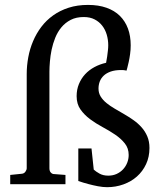

<svg xmlns="http://www.w3.org/2000/svg" viewBox="-20 -757 668 789"><path d="M594.2 -148.9Q594.2 -112.3 580.3 -82.5Q566.4 -52.7 542.7 -31.7Q519 -10.7 487.3 0.7Q455.6 12.2 419.9 12.2Q402.8 12.2 382.3 8.3Q361.8 4.4 343.8 -0.5Q322.8 -5.9 301.8 -13.2V-147H356L365.2 -60.1Q373.5 -52.2 388.7 -43.7Q403.8 -35.2 424.8 -35.2Q443.8 -35.2 459.2 -42.2Q474.6 -49.3 485.6 -61Q496.6 -72.8 502.7 -88.1Q508.8 -103.5 508.8 -120.1Q508.8 -147.9 492.9 -167.7Q477.1 -187.5 453.4 -203.6Q429.7 -219.7 401.9 -234.6Q374 -249.5 350.3 -267.1Q326.7 -284.7 310.8 -307.1Q294.9 -329.6 294.9 -361.8Q294.9 -388.7 304.2 -411.4Q313.5 -434.1 329.6 -451.7Q345.7 -469.2 367.9 -481.2Q390.1 -493.2 416 -499Q418.5 -512.2 420.4 -524.9Q421.9 -536.1 423.3 -548.3Q424.8 -560.5 424.8 -570.8Q424.8 -593.3 418.7 -614.3Q412.6 -635.3 400.1 -651.4Q387.7 -667.5 368.9 -677.2Q350.1 -687 324.2 -687Q293 -687 270.5 -675.3Q248 -663.6 232.4 -644.8Q216.8 -626 207 -601.8Q197.3 -577.6 192.1 -552.7Q187 -527.8 185.1 -504.2Q183.1 -480.5 183.1 -462.9V-65.9Q183.1 -54.7 188 -48.8Q192.9 -43 198.2 -42L249 -38.1V0H22V-38.1L69.8 -43Q79.1 -43.9 84.5 -51.5Q89.8 -59.1 89.8 -65.9V-453.1Q89.8 -487.3 96.2 -521.7Q102.5 -556.2 116 -587.9Q129.4 -619.6 149.9 -646.7Q170.4 -673.8 198.5 -693.8Q226.6 -713.9 262.2 -725.3Q297.9 -736.8 341.8 -736.8Q384.8 -736.8 417.7 -725.1Q450.7 -713.4 472.7 -691.7Q494.6 -669.9 505.9 -639.4Q517.1 -608.9 517.1 -570.8Q517.1 -552.2 514.6 -534.7Q512.2 -517.1 509 -502.7Q505.9 -488.3 503.2 -478.5Q500.5 -468.8 500 -466.8Q498.5 -466.8 493.7 -468Q488.8 -469.2 478 -469.2Q452.6 -469.2 434.8 -462.9Q417 -456.5 406 -446Q395 -435.5 389.9 -421.9Q384.8 -408.2 384.8 -393.1Q384.8 -374.5 393.8 -360.1Q402.8 -345.7 417.5 -333.7Q432.1 -321.8 450.9 -310.8Q469.7 -299.8 489.5 -288.3Q509.3 -276.9 528.1 -263.7Q546.9 -250.5 561.5 -234.1Q576.2 -217.8 585.2 -196.8Q594.2 -175.8 594.2 -148.9Z"/></svg>

Font: Charis SIL
Style: Regular
Weight: 400
Foundry: SIL International
Version: Version 4.112